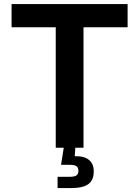

<svg xmlns="http://www.w3.org/2000/svg" viewBox="-20 -748 705 972"><path d="M38.6 -609.9H262.2V0H302.7L289.1 86.4H333C364.7 86.4 377 94.7 377 116.7C377 138.7 364.7 147 333 147H271.5V204.1H338.4C419.4 204.1 454.6 179.7 454.6 119.6C454.6 67.9 420.4 40.5 358.4 43L361.3 0H402.8V-609.9H626V-727.5H38.6Z"/></svg>

Font: Raveo SemiBold
Style: Regular
Weight: 600
Designer: Jakub Foglar, Rasmus Andersson (Inter)
Foundry: Jakubfoglar.com
Version: Version 1.100;Glyphs 3.2.3 (3260)